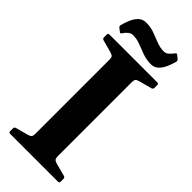

<svg xmlns="http://www.w3.org/2000/svg" viewBox="-294 -978 1024 1024"><g transform="rotate(45 217.5 -466.5)"><path d="M37 0Q27 0 27 -10V-32Q27 -41 37 -44L107 -63Q124 -68 128 -74.5Q132 -81 132 -96V-653Q132 -668 128 -674.5Q124 -681 107 -686L37 -705Q27 -708 27 -717V-739Q27 -749 37 -749H398Q408 -749 408 -739V-718Q408 -708 399 -705L324 -685Q311 -681 306 -675Q301 -669 301 -651V-98Q301 -80 306 -74Q311 -68 324 -64L399 -44Q408 -41 408 -31V-10Q408 0 398 0ZM50 -811Q42 -817 44 -827Q50 -851 60.5 -875.5Q71 -900 88 -916.5Q105 -933 131 -933Q164 -933 193 -922.5Q222 -912 249.5 -901Q277 -890 306 -890Q321 -890 333 -900.5Q345 -911 356 -926Q361 -934 369 -928L386 -914Q393 -909 392 -899Q386 -876 375.5 -851.5Q365 -827 348 -810Q331 -793 305 -793Q272 -793 242.5 -803.5Q213 -814 185.5 -825Q158 -836 130 -836Q114 -836 101.5 -826Q89 -816 79 -800Q74 -792 67 -798Z"/></g></svg>

Font: Hahmlet
Style: Bold
Weight: 700
Designer: Minjoo Ham & Mark Frömberg
Foundry: hypertype
Version: Version 1.002; ttfautohint (v1.8.3)